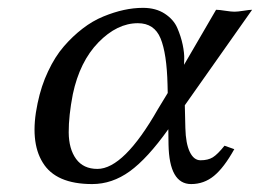

<svg xmlns="http://www.w3.org/2000/svg" viewBox="-20 -459 662 489"><path d="M450.7 -190.9 452.1 -132.8Q453.1 -93.3 463.4 -72Q473.6 -50.8 490.7 -50.8Q509.8 -50.8 522 -58.3Q534.2 -65.9 551.8 -87.9L576.7 -79.1Q550.3 -31.7 524.9 -11Q499.5 9.8 466.8 9.8Q411.1 9.8 409.2 -90.8L408.7 -129.9Q355.5 -55.2 310.5 -22.7Q265.6 9.8 214.8 9.8Q122.1 9.8 88.9 -44.9Q55.2 -99.1 75.7 -195.8Q85 -240.7 102.5 -277.3Q120.1 -314.9 142.6 -340.8Q165 -366.7 190.4 -386.2Q215.8 -405.8 243.2 -417Q270.5 -428.2 295.4 -433.6Q320.3 -439 344.2 -439Q377 -439 399.7 -424.1Q422.4 -409.2 431.6 -387.7Q440.9 -366.2 445.3 -345Q449.7 -323.7 449.2 -308.6L448.7 -293.9L530.3 -434.1Q538.1 -434.1 553.7 -431.6Q569.3 -429.2 577.1 -429.2Q585 -429.2 600.3 -431.6Q615.7 -434.1 622.1 -434.1ZM407.2 -222.2 406.7 -243.2Q404.8 -322.8 388.9 -361.3Q373 -399.9 331.1 -399.9Q278.3 -399.9 230.7 -351.1Q183.1 -302.2 165.5 -219.2Q154.8 -164.1 155 -121.8Q155.3 -79.6 173.8 -54.2Q192.4 -28.8 228 -28.8Q295.4 -28.8 382.3 -181.2Z"/></svg>

Font: Linux Biolinum G
Style: Italic
Weight: 400
Italic angle: -12°
Designer: Philipp H. Poll
Foundry: Philipp H. Poll
Version: Version 0.5.1